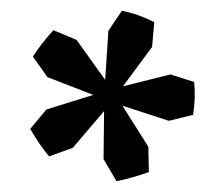

<svg xmlns="http://www.w3.org/2000/svg" viewBox="-20 -722 404 356"><path d="M196 -386 172 -427 173 -516 115 -448 71 -432Q52 -455 36 -483L66 -519L153 -546L68 -579L41 -617Q57 -642 79 -666L122 -648L175 -574L181 -665L206 -702Q222 -699 237 -693.5Q252 -688 266 -681L262 -635L208 -562L296 -584L340 -570Q343 -540 338 -509L293 -498L207 -526L255 -450L256 -403Q242 -398 226.5 -393.5Q211 -389 196 -386Z"/></svg>

Font: Piazzolla SC
Style: Bold
Weight: 700
Designer: Juan Pablo del Peral
Foundry: Huerta Tipografica
Version: Version 1.330